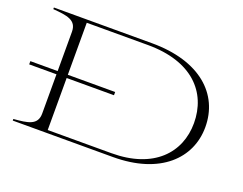

<svg xmlns="http://www.w3.org/2000/svg" viewBox="-109 -909 1413 1117"><g transform="rotate(20 597.0 -350.0)"><path d="M30 -360V-340H199V-97C199 -24 138 -17 52 -10V0H672C965 0 1118 -154 1118 -347C1118 -550 959 -700 659 -700H52V-690C138 -683 199 -676 199 -603V-360ZM656 -18H262V-340H555V-360H262V-682H641C915 -682 1048 -537 1048 -346C1048 -163 918 -18 656 -18Z"/></g></svg>

Font: Sprat Extended Light
Style: Regular
Weight: 300
Width: 9
Designer: Ethan Nakache
Foundry: Collletttivo
Version: Version 2.000;Glyphs 3.2 (3217)